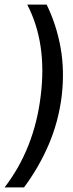

<svg xmlns="http://www.w3.org/2000/svg" viewBox="-29 -770 319 840"><path d="M241 -350Q227 -238 184.5 -138.5Q142 -39 76 50H-9Q121 -119 149 -350Q178 -581 90 -750H175Q218 -662 236 -562Q254 -462 241 -350Z"/></svg>

Font: Haskoy Medium
Style: Italic
Weight: 500
Designer: Ertekin Erdin
Foundry: Ertekin Erdin
Version: Version 2.000; ttfautohint (v1.8.4.7-5d5b)